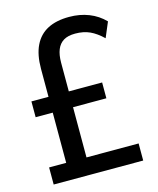

<svg xmlns="http://www.w3.org/2000/svg" viewBox="-108 -791 715 868"><g transform="rotate(-15 249.0 -357.0)"><path d="M35 0V-80H115V-315H35V-389H115V-520Q115 -586 136 -629Q157 -672 197.5 -693Q238 -714 298 -714Q348 -714 390 -697.5Q432 -681 463 -649L433 -578Q403 -607 373.5 -620.5Q344 -634 305 -634Q271 -634 250.5 -621.5Q230 -609 220 -584.5Q210 -560 210 -523V-389H366V-315H210V-80H454V0Z"/></g></svg>

Font: Nunito Sans 10pt Condensed SemiBold
Style: Regular
Weight: 600
Width: 3
Designer: Vernon Adams
Foundry: Vernon Adams
Version: Version 3.101;gftools[0.9.27]